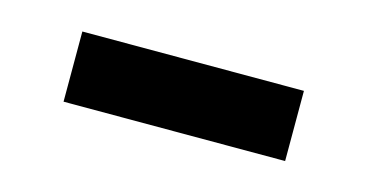

<svg xmlns="http://www.w3.org/2000/svg" viewBox="-30 -386 468 245"><g transform="rotate(15 204.5 -263.5)"><path d="M58.2 -216.8V-309.5H350.9V-216.8Z"/></g></svg>

Font: Spartan MB SemBd
Style: Regular
Weight: 600
Designer: Matt Bailey, Mirko Velimirovic
Foundry: Matt Bailey
Version: Version 1.005